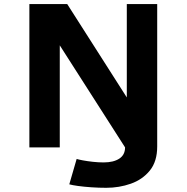

<svg xmlns="http://www.w3.org/2000/svg" viewBox="-20 -720 915 938"><path d="M499 197.5Q463 197.5 426.5 195Q390 192.5 361 188.5Q332 184.5 318.5 180.5L354.5 56.5Q363.5 59.5 385 63.5Q406.5 67.5 433.5 70.5Q460.5 73.5 486 73.5Q534.5 73.5 562.8 55Q591 36.5 591 0L272 -498.5V0H123.5V-700H308.5L599.5 -244V-700H748V-4.5Q748 69 712 113.2Q676 157.5 619 177.5Q562 197.5 499 197.5Z"/></svg>

Font: Trispace SemiExpanded SemiBold
Style: Regular
Weight: 600
Width: 6
Designer: Tyler Finck
Foundry: Etcetera Type Company
Version: Version 1.210; ttfautohint (v1.8.3)